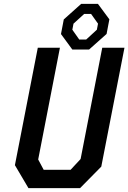

<svg xmlns="http://www.w3.org/2000/svg" viewBox="-20 -978 667 998"><path d="M128 0H396L506.5 -112L627 -730H511.5L399 -151.5L347 -95.5H207L178.5 -149L291.5 -730H176.5L57.5 -119.5ZM297 -801 356 -720.5H443L534 -801.5L548.5 -877.5L489 -958H402L311.5 -877ZM356 -823.5 362 -855 417.5 -905.5H453.5L489.5 -855L483.5 -823.5L428 -772.5H392Z"/></svg>

Font: Monaspace Krypton Medium
Style: Italic
Weight: 500
Italic angle: -11°
Designer: Riley Cran & the Lettermatic Team
Foundry: Lettermatic
Version: Version 1.101 (Monaspace Krypton)